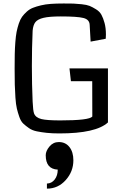

<svg xmlns="http://www.w3.org/2000/svg" viewBox="-20 -759 717 1109"><path d="M64.5 0ZM603.5 -363.8V-51.8Q534.2 11.7 322.8 11.7Q281.2 11.7 249.8 8.3Q218.3 4.9 192.1 -0.5Q166 -5.9 147.5 -18.8Q128.9 -31.7 114.7 -44.9Q100.6 -58.1 91.8 -83.3Q83 -108.4 77.4 -131.8Q71.8 -155.3 69.1 -194.8Q66.4 -234.4 65.4 -270.5Q64.5 -306.6 64.5 -363.3Q64.5 -411.6 65.2 -445.8Q65.9 -480 68.6 -515.6Q71.3 -551.3 75.9 -575Q80.6 -598.6 88.6 -622.8Q96.7 -647 107.4 -661.9Q118.2 -676.8 134.3 -691.4Q150.4 -706.1 170.2 -713.9Q189.9 -721.7 216.3 -728Q242.7 -734.4 273.9 -736.6Q305.2 -738.8 344.7 -738.8Q347.2 -738.8 352.1 -738.8Q386.2 -738.8 403.8 -738.3Q421.4 -737.8 451.4 -734.6Q481.4 -731.4 497.6 -724.9Q513.7 -718.3 534.7 -705.3Q555.7 -692.4 565.9 -673.6Q576.2 -654.8 584 -626Q591.8 -597.2 591.8 -559.6Q591.8 -550.8 590.8 -535.2L503.4 -518.6L498 -614.7Q497.1 -646 462.4 -655Q427.7 -664.1 331.1 -664.1Q265.1 -664.1 231.4 -656Q197.8 -647.9 184.6 -631.3Q171.4 -614.7 168.5 -582Q164.1 -481.9 164.1 -377Q164.1 -271.5 168.5 -171.9Q170.9 -119.1 176.8 -103.5Q186 -79.6 219.2 -71.3Q250.5 -63.5 328.1 -63.5Q495.1 -63.5 513.2 -85.9Q512.7 -136.2 512.7 -290H389.6L381.3 -363.8ZM319.8 61.5Q358.4 61.5 381.1 90.3Q403.8 119.1 403.8 167Q403.8 231.9 359.6 281.2Q315.4 330.6 251 330.6V301.3Q278.8 300.3 296.1 277.6Q313.5 254.9 313.5 220.7Q244.1 217.3 244.1 137.7Q244.1 113.3 265.6 87.4Q287.1 61.5 319.8 61.5Z"/></svg>

Font: Coda
Style: Regular
Weight: 400
Designer: vernon adams
Foundry: vernon adams
Version: Version 2.001; ttfautohint (v0.8) -r 50 -G 200 -x